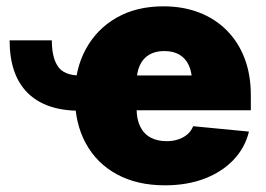

<svg xmlns="http://www.w3.org/2000/svg" viewBox="-20 -564 823 595"><path d="M228.5 -220.7Q121.1 -220.7 65.4 -276.4Q9.8 -332 9.8 -439H140.6Q140.6 -385.7 159.7 -357.9Q178.7 -330.1 228.5 -330.1ZM490.7 10.3Q405.8 10.3 343 -23.4Q280.3 -57.1 246.1 -119.4Q211.9 -181.6 211.9 -267.1Q211.9 -349.6 246.1 -412.1Q280.3 -474.6 341.8 -509.5Q403.3 -544.4 486.3 -544.4Q547.4 -544.4 597.2 -525.1Q647 -505.9 682.9 -469.7Q718.8 -433.6 738 -383.1Q757.3 -332.5 757.3 -269.5V-222.2H271.5V-330.1H666.5L575.2 -308.6Q575.2 -339.8 565.2 -361.6Q555.2 -383.3 536.1 -394.5Q517.1 -405.8 489.3 -405.8Q461.4 -405.8 442.4 -394.5Q423.3 -383.3 413.3 -361.6Q403.3 -339.8 403.3 -308.6V-228Q403.3 -194.3 414.6 -171.6Q425.8 -148.9 446.8 -137.7Q467.8 -126.5 496.1 -126.5Q516.1 -126.5 532.7 -132.1Q549.3 -137.7 561 -147.9Q572.8 -158.2 578.6 -172.9L751.5 -156.2Q739.3 -106 703.6 -68.6Q668 -31.2 614 -10.5Q560.1 10.3 490.7 10.3Z"/></svg>

Font: Inter 20pt Black
Style: Regular
Weight: 900
Version: Version 4.001;git-66647c0bb